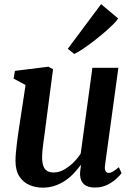

<svg xmlns="http://www.w3.org/2000/svg" viewBox="-20 -874 629 905"><path d="M181 10.5Q148 10.5 119.2 -1.8Q90.5 -14 72 -41.2Q53.5 -68.5 53 -114.5Q53 -131.5 54.8 -152.8Q56.5 -174 59.5 -197.5Q62.5 -221 65.8 -244.8Q69 -268.5 72.5 -289.5L100.5 -473.5L44 -503.5L50.5 -540L208 -559.5L230 -548L196 -288Q193.5 -267 190.5 -245.5Q187.5 -224 184.8 -203.5Q182 -183 180.2 -165.2Q178.5 -147.5 178.5 -134Q178.5 -106.5 184.8 -90.5Q191 -74.5 203.2 -67.8Q215.5 -61 234 -61Q257.5 -61 281 -74Q304.5 -87 325.2 -107.2Q346 -127.5 360.5 -150.5L415.5 -554.5H538L475 -95Q472.5 -76.5 477.5 -67.8Q482.5 -59 492 -59Q501 -59 511.8 -65Q522.5 -71 540 -86L553 -58Q547 -49 529.8 -32.8Q512.5 -16.5 486.5 -3.2Q460.5 10 427.5 10Q392.5 10 375.5 -6Q358.5 -22 357.5 -48.5Q357 -51.5 357.2 -56.8Q357.5 -62 358.2 -68.8Q359 -75.5 360 -82.5Q361 -89.5 361.5 -95.5L360 -96Q346 -76.5 328.2 -57.5Q310.5 -38.5 288.2 -23.2Q266 -8 239.2 1.2Q212.5 10.5 181 10.5ZM299.5 -644 456.5 -854.5 537 -787Q530.5 -776 513 -758.8Q495.5 -741.5 471.8 -721Q448 -700.5 422 -680.5Q396 -660.5 372 -644.2Q348 -628 330 -619.5Z"/></svg>

Font: Merriweather 36pt SemiBold
Style: Italic
Weight: 600
Italic angle: -7.8°
Version: Version 2.101